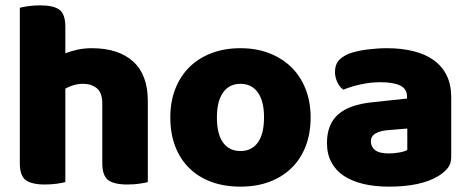

<svg xmlns="http://www.w3.org/2000/svg" viewBox="-20 -681 1757 717"><path d="M532 -1Q521 2 500.5 5Q480 8 456 8Q406 8 384 -8.5Q362 -25 362 -72V-294Q362 -335 341.5 -351.5Q321 -368 291 -368Q271 -368 254.5 -363Q238 -358 224 -350V-1Q213 2 192.5 5Q172 8 148 8Q98 8 76 -8.5Q54 -25 54 -72V-652Q65 -655 85.5 -658Q106 -661 130 -661Q180 -661 202 -644.5Q224 -628 224 -581V-482Q244 -490 269 -495.5Q294 -501 323 -501Q422 -501 477 -451.5Q532 -402 532 -304V-1Z M1140 -243Q1140 -183 1121.5 -135Q1103 -87 1068.5 -53.5Q1034 -20 986 -2Q938 16 878 16Q818 16 770 -1.5Q722 -19 687.5 -52.5Q653 -86 634.5 -134Q616 -182 616 -243Q616 -302 635 -350Q654 -398 688.5 -431.5Q723 -465 771 -483Q819 -501 878 -501Q937 -501 985 -482.5Q1033 -464 1067.5 -430.5Q1102 -397 1121 -349Q1140 -301 1140 -243ZM878 -368Q836 -368 813 -335.5Q790 -303 790 -243Q790 -180 813 -148.5Q836 -117 878 -117Q920 -117 943 -149Q966 -181 966 -243Q966 -303 943 -335.5Q920 -368 878 -368Z M1433 -108Q1450 -108 1470.5 -111.5Q1491 -115 1501 -121V-201L1429 -195Q1401 -193 1383 -183Q1365 -173 1365 -153Q1365 -133 1380.5 -120.5Q1396 -108 1433 -108ZM1425 -501Q1479 -501 1523.5 -490Q1568 -479 1599.5 -456.5Q1631 -434 1648 -399.5Q1665 -365 1665 -318V-94Q1665 -68 1650.5 -51.5Q1636 -35 1616 -23Q1551 16 1433 16Q1380 16 1337.5 6Q1295 -4 1264.5 -24Q1234 -44 1217.5 -75Q1201 -106 1201 -147Q1201 -216 1242 -253Q1283 -290 1369 -299L1500 -313V-320Q1500 -349 1474.5 -361.5Q1449 -374 1401 -374Q1364 -374 1327.5 -366Q1291 -358 1262 -346Q1249 -355 1240 -373.5Q1231 -392 1231 -412Q1231 -438 1243.5 -453.5Q1256 -469 1282 -480Q1311 -491 1350.5 -496Q1390 -501 1425 -501Z"/></svg>

Font: Baloo Paaji 2 ExtraBold
Style: Regular
Weight: 800
Designer: Shuchita Grover, Noopur Datye and Ek Type
Foundry: Ek Type
Version: Version 1.640;hotconv 1.0.111;makeotfexe 2.5.65597; ttfautoh